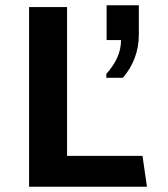

<svg xmlns="http://www.w3.org/2000/svg" viewBox="-20 -713 640 733"><path d="M91 0V-686H236V-118H524L541 0ZM386 -416V-431Q413 -461 427.5 -493Q442 -525 442 -560H387V-693H510V-580Q510 -533 494 -491Q478 -449 449 -416Z"/></svg>

Font: Chivo Mono SemiBold
Style: Regular
Weight: 600
Monospace: yes
Designer: Hector Gatti
Foundry: Omnibus-Type
Version: Version 1.008